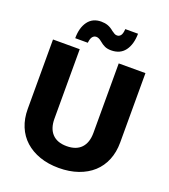

<svg xmlns="http://www.w3.org/2000/svg" viewBox="-165 -1040 1037 1175"><g transform="rotate(20 354.0 -453.0)"><path d="M354 16Q285 16 229.5 -3.5Q174 -23 134.5 -58.5Q95 -94 74 -145Q53 -196 53 -259V-711H227V-259Q227 -195 259.5 -160.5Q292 -126 354 -126Q416 -126 448.5 -160.5Q481 -195 481 -259V-711H655V-259Q655 -196 634 -145Q613 -94 574 -58.5Q535 -23 479 -3.5Q423 16 354 16ZM409 -770Q385 -770 368 -777.5Q351 -785 331 -802Q313 -817 297 -817Q283 -817 273 -805.5Q263 -794 260 -765H178Q178 -833 208 -874Q238 -915 294 -915Q318 -915 337.5 -908Q357 -901 377 -884Q388 -876 395.5 -872Q403 -868 412 -868Q426 -868 435.5 -879.5Q445 -891 447 -922H530Q529 -852 498.5 -811Q468 -770 409 -770Z"/></g></svg>

Font: Geist ExtBd
Style: Regular
Weight: 400
Designer: Basement.studio, Andrés Briganti, Mateo Zaragoza
Foundry: Basement.studio, Vercel, Andrés Briganti, Guido Ferreyra, Mateo Zaragoza
Version: Version 1.401